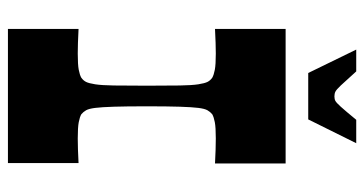

<svg xmlns="http://www.w3.org/2000/svg" viewBox="-237 -681 918 484"><g transform="rotate(90 222.0 -439.0)"><path d="M53 0V-178Q73 -177 88 -176.5Q103 -176 115 -176Q143 -176 156 -178.5Q169 -181 176 -185Q183 -190 186.5 -197Q190 -204 192.5 -220Q195 -236 195.5 -267Q196 -298 196 -350Q196 -402 195.5 -433Q195 -464 192.5 -480Q190 -496 186.5 -503Q183 -510 176 -515Q169 -519 156 -521.5Q143 -524 115 -524Q103 -524 88 -523.5Q73 -523 53 -522V-700H392V-522Q373 -523 357.5 -523.5Q342 -524 329 -524Q301 -524 288 -521.5Q275 -519 268 -515Q262 -510 258 -503Q254 -496 252 -480Q250 -464 249 -433Q248 -402 248 -350Q248 -298 249 -267Q250 -236 252 -220Q254 -204 258 -197Q262 -190 268 -185Q275 -181 288 -178.5Q301 -176 329 -176Q341 -176 356.5 -176.5Q372 -177 391 -178V0ZM164 -757 105 -878H160Q185 -850 195.5 -839Q206 -828 211 -825.5Q216 -823 223 -823Q230 -823 234.5 -825.5Q239 -828 249 -839Q259 -850 282 -878H341L281 -757Z"/></g></svg>

Font: Ojuju ExtraLight
Style: Bold
Weight: 700
Version: Version 1.000